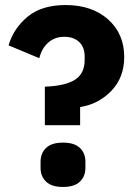

<svg xmlns="http://www.w3.org/2000/svg" viewBox="-20 -730 540 762"><path d="M298 -233H158V-386Q239 -389 277.5 -413.5Q316 -438 316 -492V-506Q316 -543 294 -563.5Q272 -584 235 -584Q197 -584 171 -560.5Q145 -537 136 -499L14 -550Q34 -618 90 -664Q146 -710 240 -710Q345 -710 409 -653Q473 -596 473 -504Q473 -423 422.5 -370Q372 -317 298 -305ZM141 -64V-88Q141 -122 163 -143Q185 -164 230 -164Q275 -164 297 -143Q319 -122 319 -88V-64Q319 -30 297 -9Q275 12 230 12Q185 12 163 -9Q141 -30 141 -64Z"/></svg>

Font: Aneliza
Style: Bold
Weight: 700
Designer: Mike Abbink, Paul van der Laan, Pieter van Rosmalen
Foundry: Bold Monday
Version: Version 3.0